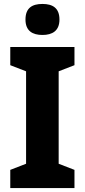

<svg xmlns="http://www.w3.org/2000/svg" viewBox="-20 -952 430 972"><path d="M195 -932C143 -932 109 -912 109 -853C109 -796 144 -775 195 -775C245 -775 281 -796 281 -853C281 -912 246 -932 195 -932ZM357 0V-92L277 -123V-591L357 -622V-714H32V-622L112 -591V-123L32 -92V0Z"/></svg>

Font: Noto Sans Myanmar UI SemiCondensed ExtraBold
Style: Regular
Weight: 800
Width: 4
Designer: Monotype Design Team
Foundry: Monotype Imaging Inc.
Version: Version 2.103